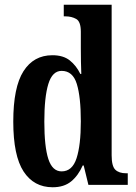

<svg xmlns="http://www.w3.org/2000/svg" viewBox="-20 -780 573 810"><path d="M202 10Q123 10 79.5 -56.5Q36 -123 36 -267Q36 -412 79 -479.5Q122 -547 201 -547Q247 -547 274.5 -525Q302 -503 319 -468H323Q322 -491 321.5 -520Q321 -549 321 -577V-646Q321 -689 301.5 -700Q282 -711 256 -711H249V-760H451V-125Q451 -79 466.5 -64Q482 -49 512 -49H519V0H353L333 -82H329Q310 -39 280 -14.5Q250 10 202 10ZM240 -57Q285 -57 303 -112.5Q321 -168 321 -268Q321 -371 304 -426Q287 -481 240 -481Q201 -481 184 -426Q167 -371 167 -267Q167 -161 184 -109Q201 -57 240 -57Z"/></svg>

Font: Noto Serif Thai ExtraCondensed
Style: Bold
Weight: 700
Width: 2
Designer: Monotype Design Team
Foundry: Monotype Imaging Inc.
Version: Version 2.002; ttfautohint (v1.8.4.7-5d5b)